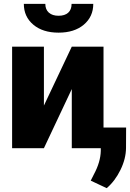

<svg xmlns="http://www.w3.org/2000/svg" viewBox="-20 -771 676 999"><path d="M353.5 -528.3H518.6V0H353.5V-307.6L208.5 0H43V-528.3H208.5V-221.7ZM465.3 -751Q465.3 -684.1 416 -642.6Q366.7 -601.1 284.7 -601.1Q202.6 -601.1 153.3 -642.6Q104 -684.1 104 -751H215.8Q215.8 -721.7 234.1 -705.3Q252.4 -689 284.7 -689Q316.9 -689 334.7 -704.8Q352.5 -720.7 352.5 -751ZM535.2 208 452.1 168.9 468.8 135.7Q502.9 72.3 504.4 14.6V-107.4H636.2L635.7 -1.5Q635.3 54.7 606.9 112.8Q578.6 170.9 535.2 208Z"/></svg>

Font: Roboto
Style: Regular
Weight: 900
Designer: Google
Version: Version 2.001171; 2014